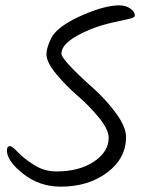

<svg xmlns="http://www.w3.org/2000/svg" viewBox="-20 -724 559 719"><path d="M452 -211Q452 -131 381.5 -78Q311 -25 207 -25Q128 -25 67 -73Q6 -121 6 -160Q6 -177 18 -177Q25 -177 47.5 -153.5Q70 -130 108 -106Q146 -82 191 -82Q277 -82 332 -119Q387 -156 387 -208Q387 -239 350.5 -283.5Q314 -328 270.5 -365.5Q227 -403 190.5 -447Q154 -491 154 -521Q154 -538 163 -561Q172 -584 182 -597Q213 -635 294 -669.5Q375 -704 426 -704Q451 -704 468 -692Q485 -680 485 -666Q485 -658 464.5 -653.5Q444 -649 401 -639.5Q358 -630 321 -615Q210 -570 210 -523Q210 -500 331 -392Q376 -352 414 -300.5Q452 -249 452 -211Z"/></svg>

Font: Kalam Light
Style: Regular
Weight: 300
Version: Version 2.001;PS 1.0;hotconv 1.0.79;makeotf.lib2.5.61930; tt